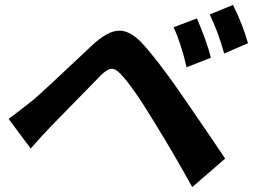

<svg xmlns="http://www.w3.org/2000/svg" viewBox="-20 -768 1040 782"><path d="M782 -693Q822 -600 839 -533L740 -494Q717 -593 687 -657ZM929 -748Q969 -667 990 -592L893 -550Q867 -643 834 -709ZM15 -284Q57 -314 114 -360Q147 -387 358 -586Q417 -640 461 -643Q507 -646 556 -595Q617 -530 713 -392Q874 -158 897 -122L763 -6Q689 -140 610 -268Q521 -415 472 -466Q450 -489 434 -488Q417 -487 389 -460Q392 -462 190 -256Q155 -220 105 -163Z"/></svg>

Font: KaiGen Gothic CN Bold
Style: Bold
Weight: 700
Designer: Ryoko NISHIZUKA  (kana & ideographs); Paul D. Hunt (Latin, Greek & Cyrillic); Wenlong ZHANG  (bopomofo); Sandoll Communi
Foundry: Adobe Systems Incorporated
Version: Version 1.002.20150501